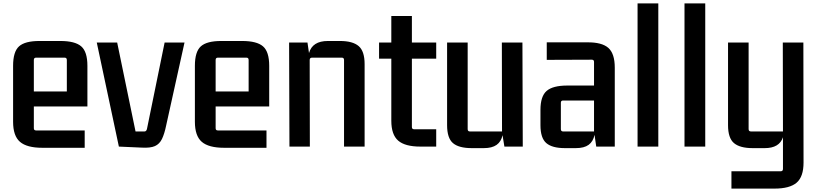

<svg xmlns="http://www.w3.org/2000/svg" viewBox="-20 -862 4813 1129"><path d="M229 7Q138 7 97.5 -28Q57 -63 57 -146V-475Q57 -558 92 -589.5Q127 -621 212 -621H335Q421 -621 457.5 -589.5Q494 -558 494 -475V-236H179V-108Q179 -95 192 -95H478V7ZM192 -523Q179 -523 179 -509V-324H373V-509Q373 -523 360 -523Z M813 6 679 0 549 -612H669L777 -89H830Q840 -89 844 -103L948 -612H1065L957 -124Q947 -75 932.5 -45Q918 -15 891 -3Q864 9 813 6Z M1298 7Q1207 7 1166.5 -28Q1126 -63 1126 -146V-475Q1126 -558 1161 -589.5Q1196 -621 1281 -621H1404Q1490 -621 1526.5 -589.5Q1563 -558 1563 -475V-236H1248V-108Q1248 -95 1261 -95H1547V7ZM1261 -523Q1248 -523 1248 -509V-324H1442V-509Q1442 -523 1429 -523Z M1979 -621Q2054 -621 2089 -591Q2124 -561 2124 -485V0H2003V-509Q2003 -523 1990 -523H1815Q1801 -523 1801 -509L1802 0H1682L1680 -612H1788L1797 -550Q1817 -621 1908 -621Z M2545 -517H2402V-115Q2402 -102 2415 -102H2545V0H2452Q2362 0 2321.5 -35Q2281 -70 2281 -152V-517H2209V-612H2281V-768H2402V-612H2545Z M2754 9Q2678 9 2643.5 -20.5Q2609 -50 2609 -126V-612H2730V-103Q2730 -89 2743 -89H2932L2931 -612H3052L3054 0H2946L2935 -67Q2927 -29 2900 -10Q2873 9 2825 9Z M3302 9Q3227 9 3192.5 -20.5Q3158 -50 3158 -126V-216Q3158 -296 3194.5 -327.5Q3231 -359 3316 -359H3473V-498Q3473 -511 3460 -511L3195 -510V-613H3433Q3519 -614 3557 -580.5Q3595 -547 3595 -464V0H3486L3476 -69Q3468 -30 3441.5 -10.5Q3415 9 3366 9ZM3473 -89V-271H3291Q3278 -271 3278 -258V-103Q3278 -89 3291 -89Z M3729 0V-842H3851V0Z M4005 0V-842H4127V0Z M4584 131V-55Q4563 9 4477 9H4406Q4331 9 4296 -20.5Q4261 -50 4261 -126V-612H4382V-103Q4382 -89 4396 -89H4584L4583 -612H4704L4705 94Q4705 177 4664.5 212Q4624 247 4534 247H4281V145H4571Q4584 145 4584 131Z"/></svg>

Font: Kdam Thmor Pro
Style: Regular
Weight: 400
Designer: Sovichet Tep, Longdey Hak
Foundry: Anagata Design
Version: Version 1.003; ttfautohint (v1.8.4.7-5d5b)